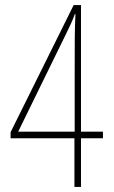

<svg xmlns="http://www.w3.org/2000/svg" viewBox="-20 -741 451 761"><path d="M275 -193V0H301V-193H388V-219H301V-721H272L22 -217V-193ZM276 -219H52L242 -607C258 -639 268 -661 277 -686L279 -685C276 -623 276 -577 276 -448Z"/></svg>

Font: Noto Sans Devanagari ExtraCondensed Thin
Style: Regular
Weight: 100
Width: 2
Designer: Jelle Bosma - Monotype Design Team
Foundry: Monotype Imaging Inc.
Version: Version 2.004